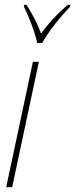

<svg xmlns="http://www.w3.org/2000/svg" viewBox="-20 -785 315 805"><path d="M136 -605H157C185 -656 237 -719 274 -757L275 -765H265C220 -728 180 -683 152 -644C137 -688 111 -734 91 -765H81L80 -757C97 -726 128 -646 136 -605ZM6 0H31L143 -526H118Z"/></svg>

Font: Noto Sans ExtraCondensed Thin
Style: Italic
Weight: 100
Width: 2
Italic angle: -12°
Designer: Monotype Design Team
Foundry: Monotype Imaging Inc.
Version: Version 2.013